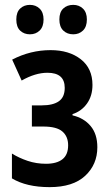

<svg xmlns="http://www.w3.org/2000/svg" viewBox="-20 -759 454 789"><path d="M188 -553Q264 -553 312 -515.5Q360 -478 360 -410Q360 -365 337.5 -333.5Q315 -302 278 -290V-285Q325 -274 352.5 -241Q380 -208 380 -154Q380 -83 330 -36.5Q280 10 184 10Q89 10 29 -26V-128Q58 -110 93.5 -98Q129 -86 169 -86Q213 -86 236.5 -104.5Q260 -123 260 -162Q260 -198 236.5 -218.5Q213 -239 158 -239H111V-326H152Q198 -326 222 -343Q246 -360 246 -398Q246 -460 175 -460Q125 -460 69 -428L30 -514Q105 -553 188 -553ZM47 -679Q47 -709 63 -724Q79 -739 103 -739Q127 -739 143 -723.5Q159 -708 159 -679Q159 -649 143 -633.5Q127 -618 103 -618Q79 -618 63 -633Q47 -648 47 -679ZM224 -679Q224 -709 240 -724Q256 -739 281 -739Q305 -739 321 -723.5Q337 -708 337 -679Q337 -649 321 -633.5Q305 -618 281 -618Q256 -618 240 -633.5Q224 -649 224 -679Z"/></svg>

Font: Avrile Sans Condensed SemiBold
Style: Regular
Weight: 600
Width: 3
Designer: Monotype Design Team
Foundry: Monotype Imaging Inc.
Version: Version 2.001;September 10, 2019;FontCreator 11.5.0.2425 64-